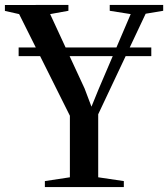

<svg xmlns="http://www.w3.org/2000/svg" viewBox="-36 -763 686 783"><path d="M249 -40V-291L42 -705.5L-16 -718.5V-742.5L243 -743V-719L168.5 -705.5L309 -402L337 -328L366 -399L497 -705.5L411.5 -719V-743H629.5V-719L558 -707L364.5 -297V-40L469 -24.5V0H147V-24.5ZM581 -569.5V-534H40V-569.5Z"/></svg>

Font: Merriweather 120pt Medium
Style: Regular
Weight: 500
Version: Version 2.100